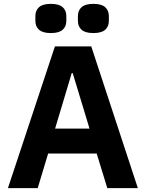

<svg xmlns="http://www.w3.org/2000/svg" viewBox="-20 -973 754 993"><path d="M163 -865V-890Q163 -919 182 -936Q201 -953 243 -953Q285 -953 304 -936Q323 -919 323 -890V-865Q323 -836 304 -819Q285 -802 243 -802Q201 -802 182 -819Q163 -836 163 -865ZM383 -865V-890Q383 -919 402 -936Q421 -953 463 -953Q505 -953 524 -936Q543 -919 543 -890V-865Q543 -836 524 -819Q505 -802 463 -802Q421 -802 402 -819Q383 -836 383 -865ZM175 0H21L264 -733H452L693 0H535L480 -179H229ZM351 -595 265 -308H443L356 -595Z"/></svg>

Font: IBM Plex Sans JP
Style: Bold
Weight: 700
Designer: Mike Abbink; Paul van der Laan; Pieter van Rosmalen; Wujin Sim; Yejin Wi; Jinhee Kim; Boomi Park; Yona Kim; Kichan Ma
Foundry: Sandoll Inc.
Version: Version 1.001